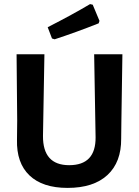

<svg xmlns="http://www.w3.org/2000/svg" viewBox="-20 -909 678 938"><path d="M420 -889 433 -886 466 -807 462 -795Q351 -751 247 -717L234 -721L213 -776Q338 -840 420 -889ZM578 -644 573 -317 572 -232Q573 -117 505 -54Q437 9 310 9Q188 9 124 -52Q60 -113 63 -227L64 -320L61 -644H197L190 -245Q189 -102 318 -102Q448 -102 447 -238L440 -644Z"/></svg>

Font: Alegreya Sans SC
Style: Bold
Weight: 700
Designer: Juan Pablo del Peral
Foundry: Huerta Tipografica
Version: Version 2.007